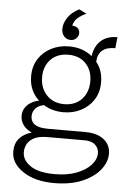

<svg xmlns="http://www.w3.org/2000/svg" viewBox="-61 -730 678 1018"><g transform="rotate(5 278.0 -221.0)"><path d="M265 243.5Q164 243.5 100 200.8Q36 158 36 96Q36 51.5 60.2 24.8Q84.5 -2 124.5 -13Q93 -27.5 78.2 -49.8Q63.5 -72 63.5 -96.5Q63.5 -121 75.2 -139.2Q87 -157.5 106.2 -169Q125.5 -180.5 148.5 -185Q95.5 -234 95.5 -310.5Q95.5 -364 120.8 -403.2Q146 -442.5 188.8 -464Q231.5 -485.5 283 -485.5Q355.5 -485.5 405.5 -444.5Q410 -477 425.2 -502.2Q440.5 -527.5 467.2 -542Q494 -556.5 533.5 -556.5L527.5 -497.5Q436.5 -497.5 432.5 -417Q468 -373.5 468 -310.5Q468 -257 442.8 -217.5Q417.5 -178 375.2 -156.5Q333 -135 283 -135Q223 -135 177 -163.5Q163 -161.5 149.2 -154Q135.5 -146.5 126 -132.8Q116.5 -119 116.5 -99Q116.5 -82.5 125 -69.2Q133.5 -56 153.8 -48.2Q174 -40.5 210.5 -40.5H408Q471 -40.5 506.8 -12Q542.5 16.5 542.5 63.5Q542.5 109 509 150.2Q475.5 191.5 413.5 217.5Q351.5 243.5 265 243.5ZM265 196Q332 196 381.2 177Q430.5 158 457.2 128.2Q484 98.5 484 65.5Q484 40 465 21.8Q446 3.5 408 3.5H210.5Q150.5 3.5 121.2 28.8Q92 54 92 94.5Q92 136 135.2 166Q178.5 196 265 196ZM282.5 -178Q341.5 -178 376 -215.2Q410.5 -252.5 410.5 -310.5Q410.5 -368 376.2 -404.5Q342 -441 283 -441Q223.5 -441 188.8 -404.8Q154 -368.5 154 -310.5Q154 -253 189.2 -215.5Q224.5 -178 282.5 -178ZM287.5 -520Q266.5 -520 252.5 -535Q238.5 -550 238.5 -576Q238.5 -604 259 -635.5Q278.5 -665 319 -686L358.5 -666Q330.5 -653.5 312.8 -637.5Q295 -621.5 289.5 -596.5Q307.5 -596.5 318.5 -586.5Q329.5 -576.5 329.5 -560.5Q329.5 -543.5 317.2 -531.8Q305 -520 287.5 -520Z"/></g></svg>

Font: Betina Sans Light
Style: Regular
Weight: 300
Designer: Jonathan Pinhorn (font) & Cristiano Sobral (main changes)
Version: Version 2.001;October 6, 2020;FontCreator 13.0.0.2681 64-bit